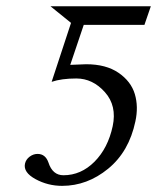

<svg xmlns="http://www.w3.org/2000/svg" viewBox="-20 -587 506 619"><path d="M343.3 -180.2Q357.4 -246.1 318.1 -290Q278.8 -334 226.1 -334Q178.7 -334 146.5 -323.2L209 -513.2L142.6 -566.9H466.3L446.3 -508.8L445.8 -506.8H250L206.5 -377.9L257.8 -379.9Q321.8 -379.9 362.1 -352.3Q402.3 -324.7 414.6 -283.9Q426.8 -243.2 416.5 -195.8Q396 -98.1 328.6 -43Q261.2 12.2 180.2 12.2Q134.3 12.2 94.5 -9.5Q54.7 -31.2 60.5 -59.1Q63.5 -72.8 75.4 -81.8Q87.4 -90.8 101.1 -90.8Q126.5 -90.8 136.2 -63Q149.4 -22 184.6 -22Q241.2 -22 284.7 -65.7Q328.1 -109.4 343.3 -180.2Z"/></svg>

Font: Linux Biolinum
Style: Italic
Weight: 400
Italic angle: -12°
Designer: Philipp H. Poll
Foundry: Philipp H. Poll
Version: Version 1.1.3 ; ttfautohint (v0.9)